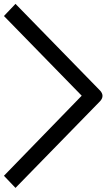

<svg xmlns="http://www.w3.org/2000/svg" viewBox="-20 -838 540 974"><path d="M0 53.7 394.5 -352.5 0 -756.8 58.6 -818.4 488.3 -377.9Q511.7 -351.6 488.3 -325.2L58.6 115.2Z"/></svg>

Font: RobotoJAA
Style: Medium
Weight: 500
Version: Version 2.05; 2016-11-05